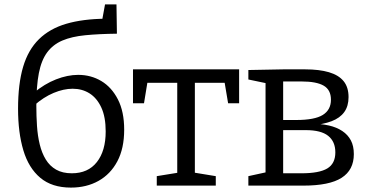

<svg xmlns="http://www.w3.org/2000/svg" viewBox="-20 -843 1675 872"><path d="M302 9Q216 9 163 -35.5Q110 -80 86 -160.5Q62 -241 62 -349Q62 -462 85 -539.5Q108 -617 157 -665Q206 -713 281 -735Q356 -757 459 -758L442 -741L457 -823H509L511 -690Q429 -689 367.5 -683Q306 -677 263.5 -659Q221 -641 194.5 -605.5Q168 -570 156.5 -511Q145 -452 145 -363Q145 -316 148 -271Q151 -226 160.5 -187Q170 -148 188 -118.5Q206 -89 235 -72.5Q264 -56 306 -56Q380 -56 420 -107Q460 -158 460 -246Q460 -312 440 -355Q420 -398 386.5 -419Q353 -440 310 -440Q269 -440 223.5 -421Q178 -402 135 -364L133 -421Q182 -462 234.5 -482.5Q287 -503 335 -503Q393 -503 440 -475Q487 -447 515.5 -391.5Q544 -336 544 -254Q544 -169 513 -110.5Q482 -52 427.5 -21.5Q373 9 302 9Z M692 0V-43L803 -61L785 -40V-481L804 -467H634L652 -484L634 -374H584V-528H1066V-374H1016L998 -481L1015 -467H848L865 -481V-40L850 -61L960 -43V0Z M1266 -528H1366Q1430 -528 1474 -515Q1518 -502 1540.5 -474.5Q1563 -447 1563 -402Q1563 -361 1543.5 -334Q1524 -307 1486 -292.5Q1448 -278 1390 -273L1394 -281Q1439 -281 1474 -273Q1509 -265 1534.5 -248Q1560 -231 1573.5 -205.5Q1587 -180 1587 -143Q1587 -71 1531.5 -35.5Q1476 0 1358 0H1108V-43L1195 -62L1186 -51V-473L1194 -464L1108 -482V-525ZM1350 -473H1252L1266 -487V-286L1252 -298H1325Q1409 -298 1446 -321Q1483 -344 1483 -390Q1483 -435 1450 -454Q1417 -473 1350 -473ZM1349 -56Q1430 -56 1466.5 -78Q1503 -100 1503 -151Q1503 -200 1470.5 -226Q1438 -252 1369 -252H1252L1266 -265V-43L1252 -56Z"/></svg>

Font: Pack4
Style: Regular
Weight: 400
Version: Version 2.002